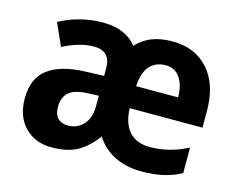

<svg xmlns="http://www.w3.org/2000/svg" viewBox="-84 -680 1003 813"><g transform="rotate(15 418.0 -273.5)"><path d="M580 -556Q679 -556 737.5 -490.5Q796 -425 796 -308V-236H477Q479 -170 510.5 -134.5Q542 -99 601 -99Q687 -99 767 -141V-29Q730 -9 688.5 0.5Q647 10 591 10Q529 10 477.5 -14.5Q426 -39 394 -89Q355 -38 312 -14Q269 10 198 10Q127 10 82 -36Q37 -82 37 -162Q37 -249 92 -291Q147 -333 253 -337L337 -340V-374Q337 -449 264 -449Q231 -449 197.5 -439Q164 -429 129 -411L85 -509Q125 -531 173.5 -544Q222 -557 274 -557Q375 -557 423 -495Q452 -526 490 -541Q528 -556 580 -556ZM578 -451Q535 -451 509 -423Q483 -395 479 -333H663Q663 -386 641 -418.5Q619 -451 578 -451ZM289 -251Q231 -249 206.5 -226.5Q182 -204 182 -164Q182 -129 198.5 -113Q215 -97 243 -97Q283 -97 310 -126Q337 -155 337 -207V-253Z"/></g></svg>

Font: Noto Sans SemiCondensed
Style: Bold
Weight: 700
Width: 4
Designer: Monotype Design Team
Foundry: Monotype Imaging Inc.
Version: Version 2.013; ttfautohint (v1.8.4.7-5d5b)